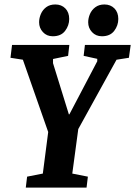

<svg xmlns="http://www.w3.org/2000/svg" viewBox="-20 -852 614 872"><path d="M97.1 0 103.1 -49.7 174.5 -63.7 198.9 -252.4 83.9 -580.8 27.6 -589.6 34.7 -648H294.9L289.3 -598.3L220.8 -584.1V-565L292.7 -332.8H295.2L421.7 -573.7V-584.8L359.9 -598.3L365.7 -648H573.6L565.5 -589.6L509.2 -580.7L335.5 -265.8L308.3 -63.7L379.1 -49.7L373.1 0ZM442.9 -687.3Q415.4 -687.3 397.9 -706.2Q380.5 -725 380.5 -750.8Q380.5 -769.7 388.6 -788.5Q396.7 -807.3 413.4 -819.5Q430.1 -831.7 454.3 -831.7Q482 -831.7 499.7 -813.8Q517.3 -795.9 517.3 -765.8Q517.3 -736.3 498.7 -711.8Q480 -687.3 442.9 -687.3ZM219.7 -687.3Q192.2 -687.3 174.9 -706.2Q157.6 -725 157.6 -750.8Q157.6 -769.7 165.6 -788.5Q173.7 -807.3 190 -819.5Q206.4 -831.7 231.4 -831.7Q259.1 -831.7 276.7 -813.8Q294.3 -795.9 294.3 -765.8Q294.3 -736.3 275.7 -711.8Q257.1 -687.3 219.7 -687.3Z"/></svg>

Font: Faustina Light
Style: Italic
Weight: 300
Italic angle: -8°
Designer: Alfonso Garcia
Foundry: http://www.omnibus-type.com
Version: Version 1.200